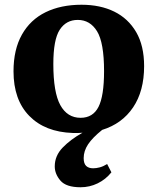

<svg xmlns="http://www.w3.org/2000/svg" viewBox="-20 -548 665 810"><path d="M320 242Q259 242 235 214Q211 186 211 154Q211 109 244.5 74.5Q278 40 328 12Q307 14 287 13Q170 9 103.5 -59Q37 -127 37 -247Q37 -339 72.5 -402Q108 -465 172.5 -496.5Q237 -528 324 -528Q403 -528 462 -499Q521 -470 554.5 -412.5Q588 -355 588 -269Q588 -164 541.5 -95Q495 -26 411 0Q370 33 351.5 61Q333 89 333 119Q333 142 343.5 152Q354 162 373 162Q386 162 401 158Q416 154 432 144L450 179Q426 209 392 225.5Q358 242 320 242ZM320 -51Q372 -51 395.5 -97Q419 -143 419 -248Q419 -368 389.5 -416Q360 -464 308 -464Q259 -464 232 -422.5Q205 -381 205 -278Q205 -158 234.5 -104.5Q264 -51 320 -51Z"/></svg>

Font: Literata 36pt
Style: Bold
Weight: 700
Designer: Latin by Veronika Burian and Jose Scaglione. Greek by Irene Vlachou. Cyrillic by Vera Evstafieva.
Foundry: TypeTogether
Version: Version 3.002